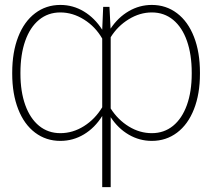

<svg xmlns="http://www.w3.org/2000/svg" viewBox="-20 -558 856 775"><path d="M392.6 -89.8Q362.8 -42 318.8 -15.6Q274.9 10.7 223.6 10.7Q166 10.7 121.8 -22.5Q77.6 -55.7 53.5 -117.2Q29.3 -178.7 29.3 -260.7V-264.6Q29.3 -347.7 53.5 -409.4Q77.6 -471.2 121.8 -504.6Q166 -538.1 223.6 -538.1Q274.9 -538.1 318.6 -511.7Q362.3 -485.4 392.6 -438L396.5 -530.3H421.9L426.3 -442.4Q456.5 -487.8 499.8 -512.9Q543 -538.1 592.8 -538.1Q650.4 -538.1 694.6 -504.6Q738.8 -471.2 762.9 -409.4Q787.1 -347.7 787.1 -264.6V-260.7Q787.1 -178.7 762.9 -117.2Q738.8 -55.7 694.6 -22.5Q650.4 10.7 592.8 10.7Q543 10.7 499.8 -14.4Q456.5 -39.6 426.8 -85V197.3H392.6ZM223.6 -20.5Q273.9 -20.5 318.8 -48.8Q363.8 -77.1 392.6 -125V-402.3Q365.2 -450.2 319.3 -479Q273.4 -507.8 223.6 -507.8Q173.8 -507.8 137.5 -477.8Q101.1 -447.8 81.8 -392.8Q62.5 -337.9 62.5 -264.6V-260.7Q62.5 -188.5 82 -134Q101.6 -79.6 137.9 -50Q174.3 -20.5 223.6 -20.5ZM592.8 -507.8Q544.4 -507.8 499.5 -480.2Q454.6 -452.6 426.8 -407.7V-120.1Q456.1 -74.2 500 -47.4Q543.9 -20.5 592.8 -20.5Q642.1 -20.5 678.5 -50Q714.8 -79.6 734.4 -134Q753.9 -188.5 753.9 -260.7V-264.6Q753.9 -337.9 734.6 -392.8Q715.3 -447.8 679 -477.8Q642.6 -507.8 592.8 -507.8Z"/></svg>

Font: Pretendard Std Thin
Style: Regular
Weight: 100
Designer: Base glyphs from Inter by Rasmus Andersson; Hangeul glyphs from Noto Sans CJK(Source Han Sans) by Jang Soo-young and Kan
Foundry: Kil Hyung-jin
Version: Version 1.309